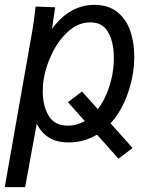

<svg xmlns="http://www.w3.org/2000/svg" viewBox="-22 -580 642 790"><path d="M315.5 -203.5 380.5 -131Q402.5 -159.5 417.8 -196.8Q433 -234 440.5 -274.5Q446.5 -310.5 446.5 -341.5Q446.5 -404.5 423.8 -446.2Q401 -488 349.5 -488Q301 -488 260.8 -452.5Q220.5 -417 194 -363.8Q167.5 -310.5 158.5 -258.5Q154 -233 154 -204Q154 -144.5 178.2 -103.8Q202.5 -63 257.5 -63Q294 -63 327 -82L257.5 -159.5ZM124.5 -553 205 -550 192 -461.5Q265 -560 366.5 -560Q424 -560 460.8 -530.5Q497.5 -501 514 -453Q530.5 -405 530.5 -346.5Q530.5 -308.5 523.5 -269.5Q513.5 -214 490.8 -162.5Q468 -111 433 -72.5L523.5 29L465.5 73L377 -26Q324 6 260.5 6Q212 6 180.8 -13Q149.5 -32 129 -70.5L81.5 190H-2.5L107 -431Q113.5 -466.5 117.5 -496.2Q121.5 -526 124.5 -553Z"/></svg>

Font: JuliaMono Italic
Style: Regular
Weight: 400
Italic angle: -9°
Monospace: yes
Designer: cormullion
Foundry: corm
Version: Version 0.049; ttfautohint (v1.8.4)